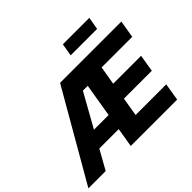

<svg xmlns="http://www.w3.org/2000/svg" viewBox="-221 -1199 1476 1476"><g transform="rotate(-45 516.5 -461.0)"><path d="M-26.4 0 393.1 -727.5H1059.1L1035.6 -585.4H702.6L677.2 -434.1H980.5L957.5 -294.4H654.3L628.9 -142.1H961.9L938.5 0H434.1L527.3 -561H474.6L161.6 0ZM172.4 -157.2 193.8 -288.6H570.8L549.3 -157.2ZM905.3 -921.9 887.7 -819.3H600.1L617.7 -921.9Z"/></g></svg>

Font: Inter 18pt ExtraBold
Style: Italic
Weight: 800
Italic angle: -9.3988°
Designer: Rasmus Andersson
Foundry: rsms
Version: Version 4.001;git-66647c0bb